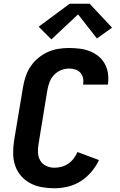

<svg xmlns="http://www.w3.org/2000/svg" viewBox="-20 -1000 640 1028"><path d="M271 8Q237 8 203.5 2Q170 -4 142 -19Q114 -34 93 -58Q72 -82 61.5 -112.5Q51 -143 50.5 -177Q50 -211 55 -245L104 -538Q109 -566 118.5 -593.5Q128 -621 145 -646Q162 -671 186 -690.5Q210 -710 237 -722Q264 -734 292.5 -738.5Q321 -743 349 -743Q378 -743 406.5 -739.5Q435 -736 460.5 -726Q486 -716 507 -699Q528 -682 541 -658.5Q554 -635 558 -607Q562 -579 558 -550Q558 -549 557.5 -548.5Q557 -548 557 -547H425Q425 -547 425 -547.5Q425 -548 425 -548Q428 -566 424.5 -582.5Q421 -599 410 -611Q399 -623 383 -628Q367 -633 349 -633Q328 -633 307 -624.5Q286 -616 270 -599.5Q254 -583 246 -562Q238 -541 234 -520L186 -227Q182 -204 183.5 -181Q185 -158 196 -139.5Q207 -121 227.5 -111.5Q248 -102 271 -102Q290 -102 309 -107Q328 -112 345 -123.5Q362 -135 374.5 -151.5Q387 -168 395 -186L510 -143Q494 -109 469 -79.5Q444 -50 411.5 -29.5Q379 -9 342.5 -0.5Q306 8 271 8ZM255 -789 187 -857 353 -980H460L580 -852L499 -794L398 -923Z"/></svg>

Font: Iosevka SS04 XBd Ex
Style: Italic
Weight: 800
Width: 7
Italic angle: -9°
Monospace: yes
Designer: Belleve Invis
Foundry: Belleve Invis
Version: Version 19.0.0; ttfautohint (v1.8.4)